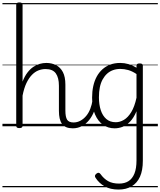

<svg xmlns="http://www.w3.org/2000/svg" viewBox="-20 -1035 1314 1574"><path d="M578 17Q546 17 524 8Q502 -1 488.5 -19.5Q475 -38 469 -64.5Q463 -91 463 -126V-332Q463 -398 437.5 -433.5Q412 -469 353 -469Q324 -469 295.5 -458Q267 -447 242 -421.5Q217 -396 197 -354.5Q177 -313 165 -251V-4Q165 6 158.5 10.5Q152 15 138 15Q125 15 119 10.5Q113 6 113 -4V-996Q113 -1006 119 -1010.5Q125 -1015 138 -1015Q152 -1015 158.5 -1010.5Q165 -1006 165 -996V-366Q182 -410 204.5 -439.5Q227 -469 253 -486.5Q279 -504 306 -511.5Q333 -519 360 -519Q404 -519 439.5 -501Q475 -483 495.5 -444Q516 -405 516 -341V-128Q516 -77 530 -54Q544 -31 584 -31Q595 -31 600.5 -23.5Q606 -16 605.5 -7Q605 2 598 9.5Q591 17 578 17ZM0 490H651V500H0ZM0 -20H651V0H0ZM0 -505H651V-500H0ZM0 -1010H651V-1000H0Z M576 17Q565 17 559.5 9.5Q554 2 554.5 -7Q555 -16 562 -23.5Q569 -31 582 -31Q613 -31 639.5 -45.5Q666 -60 686.5 -84.5Q707 -109 720 -142.5Q733 -176 739 -215Q740 -226 749 -229Q758 -232 766 -228Q774 -224 773 -213Q768 -165 752 -123.5Q736 -82 710.5 -50.5Q685 -19 651 -1Q617 17 576 17ZM651 490V500ZM651 -20V0ZM651 -505V-500ZM651 -1010V-1000Z M952 519Q884 519 837.5 492.5Q791 466 763 422Q757 413 758.5 405Q760 397 771 388Q782 380 789.5 381.5Q797 383 804 392Q831 430 866.5 450Q902 470 956 470Q1002 470 1033.5 450Q1065 430 1082 388Q1099 346 1099 280V-123Q1076 -68 1046 -37.5Q1016 -7 984 5Q952 17 920 17Q866 17 824.5 -12Q783 -41 759 -97Q735 -153 735 -234Q735 -285 744.5 -328.5Q754 -372 773 -407Q792 -442 820 -467Q848 -492 884 -505.5Q920 -519 966 -519Q1000 -519 1033 -509.5Q1066 -500 1099 -480V-496Q1099 -506 1105 -510.5Q1111 -515 1125 -515Q1139 -515 1145 -510.5Q1151 -506 1151 -496V283Q1151 362 1127.5 414Q1104 466 1059 492.5Q1014 519 952 519ZM929 -33Q963 -33 996 -52.5Q1029 -72 1056 -116Q1083 -160 1099 -234V-428Q1063 -452 1030.5 -461Q998 -470 966 -470Q934 -470 906.5 -460Q879 -450 858 -431Q837 -412 821.5 -384Q806 -356 798.5 -319.5Q791 -283 791 -237Q791 -178 806 -132Q821 -86 851.5 -59.5Q882 -33 929 -33ZM651 490H1274V500H651ZM651 -20H1274V0H651ZM651 -505H1274V-500H651ZM651 -1010H1274V-1000H651Z"/></svg>

Font: Playwrite NG Modern Guides
Style: Regular
Weight: 400
Designer: Veronika Burian, José Scaglione
Foundry: TypeTogether
Version: Version 1.003